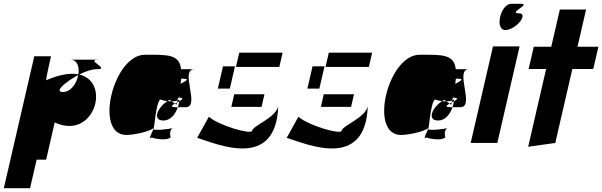

<svg xmlns="http://www.w3.org/2000/svg" viewBox="-37 -752 3168 1010"><path d="M-16.9 238H121.1L155.7 88H205.7L250.9 -108C457.5 -11 549.9 -320 380.1 -360C413 -377 446.6 -388 471.6 -388C549.6 -388 405.1 -438 483.1 -438H333.1C369.1 -438 381.6 -401 375.3 -361C334.2 -369 278.3 -361 206.2 -330C202.9 -333 231.3 -456 231.3 -456H143.3ZM293.9 -268C245.9 -268 306.1 -321 374.4 -357C366.3 -313 335.9 -268 293.9 -268Z M627.7 -42C662.7 -42 747.4 -58 771.2 -79C772 -78 771.5 -76 769.6 -72C767.1 -74 767.5 -76 771.2 -79C775.5 -76 782 -208 805.9 -229C807.6 -228 824.3 -222 843.8 -220C847.3 -222 851.9 -225 855.4 -227L866.6 -219C877.6 -219 887.8 -220 896.5 -223L899.9 -238H904.9C904.9 -242 904 -247 904.2 -252C905.3 -248 906.1 -243 905.9 -238C932.7 -237 922.9 -229 905.6 -219C904.3 -209 901.7 -198 898.4 -188H939.4C1019.4 -188 905.6 -388 985.6 -388H915.6C906 -468 844.1 -464 725.1 -464C558.1 -464 455.7 -42 627.7 -42ZM759.7 -29C764 -26 835.8 -8 859.7 -29C864 -26 847.2 -57 870 -78C860.1 -74 781.8 -64 769.6 -72C762.5 -54 739.8 -12 759.7 -29ZM843.8 -220C790.9 -186 762.2 -118 823.2 -118C859.2 -118 885.9 -151 898.4 -188H889.4C856.4 -188 865.5 -197 882.8 -207L866.6 -219C859.6 -219 850.6 -219 843.8 -220ZM882.8 -207 891.4 -201C892.3 -205 893.3 -209 894.2 -213C890.7 -211 886.3 -209 882.8 -207ZM916 -338H924C967 -338 936.8 -324 912.8 -311C914.1 -321 915 -329 916 -338ZM909.5 -288C909.5 -288 909.7 -289 909.7 -289C910.7 -289 911.5 -288 912.5 -288ZM894.2 -213C897.6 -215 902.1 -217 905.6 -219C906.3 -222 906.2 -226 905.9 -229C903.4 -227 899.7 -224 896.5 -223ZM904.9 -238C905.3 -235 906 -234 906.6 -232C906 -234 906.5 -236 905.9 -238ZM871.2 -79C871.2 -79 871 -78 870 -78C870 -78 871.2 -79 871.2 -79ZM916 -277C916.2 -278 917.4 -279 917.4 -279C917.4 -279 917.2 -278 916 -277ZM905.9 -229C906.9 -229 907.1 -230 906.6 -232C906.3 -231 906.1 -230 905.9 -229Z M1000.2 -27C1108.4 7 1415 143 1426.6 -193C1412.2 -131 1295.5 -93 1288.8 -64C1283.7 -42 1111.5 -93 1061.9 -138ZM1109 -286H1172L1199 -403H1136ZM1204.3 -400H1432.3L1449.7 -475H1221.7ZM1179.9 -190H1338.9L1354.1 -256H1195.1Z M1471.2 -27C1579.4 7 1886 143 1897.6 -193C1883.2 -131 1766.5 -93 1759.8 -64C1754.7 -42 1582.5 -93 1532.9 -138ZM1580 -286H1643L1670 -403H1607ZM1675.3 -400H1903.3L1920.7 -475H1692.7ZM1650.9 -190H1809.9L1825.1 -256H1666.1Z M2072.7 -42C2107.7 -42 2192.4 -58 2216.2 -79C2217 -78 2216.5 -76 2214.6 -72C2212.1 -74 2212.5 -76 2216.2 -79C2220.5 -76 2227 -208 2250.9 -229C2252.6 -228 2269.3 -222 2288.8 -220C2292.3 -222 2296.9 -225 2300.4 -227L2311.6 -219C2322.6 -219 2332.8 -220 2341.5 -223L2344.9 -238H2349.9C2349.9 -242 2349 -247 2349.2 -252C2350.3 -248 2351.1 -243 2350.9 -238C2377.7 -237 2367.9 -229 2350.6 -219C2349.3 -209 2346.7 -198 2343.4 -188H2384.4C2464.4 -188 2350.6 -388 2430.6 -388H2360.6C2351 -468 2289.1 -464 2170.1 -464C2003.1 -464 1900.7 -42 2072.7 -42ZM2204.7 -29C2209 -26 2280.8 -8 2304.7 -29C2309 -26 2292.2 -57 2315 -78C2305.1 -74 2226.8 -64 2214.6 -72C2207.5 -54 2184.8 -12 2204.7 -29ZM2288.8 -220C2235.9 -186 2207.2 -118 2268.2 -118C2304.2 -118 2330.9 -151 2343.4 -188H2334.4C2301.4 -188 2310.5 -197 2327.8 -207L2311.6 -219C2304.6 -219 2295.6 -219 2288.8 -220ZM2327.8 -207 2336.4 -201C2337.3 -205 2338.3 -209 2339.2 -213C2335.7 -211 2331.3 -209 2327.8 -207ZM2361 -338H2369C2412 -338 2381.8 -324 2357.8 -311C2359.1 -321 2360 -329 2361 -338ZM2354.5 -288C2354.5 -288 2354.7 -289 2354.7 -289C2355.7 -289 2356.5 -288 2357.5 -288ZM2339.2 -213C2342.6 -215 2347.1 -217 2350.6 -219C2351.3 -222 2351.2 -226 2350.9 -229C2348.4 -227 2344.7 -224 2341.5 -223ZM2349.9 -238C2350.3 -235 2351 -234 2351.6 -232C2351 -234 2351.5 -236 2350.9 -238ZM2316.2 -79C2316.2 -79 2316 -78 2315 -78C2315 -78 2316.2 -79 2316.2 -79ZM2361 -277C2361.2 -278 2362.4 -279 2362.4 -279C2362.4 -279 2362.2 -278 2361 -277ZM2350.9 -229C2351.9 -229 2352.1 -230 2351.6 -232C2351.3 -231 2351.1 -230 2350.9 -229Z M2439 0H2579L2696.3 -508H2556.3ZM2621.1 -594C2677.1 -594 2747.5 -682 2691.5 -682C2633.5 -682 2759 -732 2703 -732H2653C2595 -732 2564.1 -594 2621.1 -594Z M2743.8 -389H2835.8L2741.4 20L2884 0L2973.8 -389H3083.8L3110.8 -506H3000.8L3046.1 -702H2908.1L2862.8 -506H2770.8Z"/></svg>

Font: Digital Distortion
Style: Obl
Weight: 400
Version: Version 1